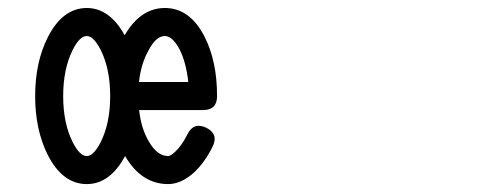

<svg xmlns="http://www.w3.org/2000/svg" viewBox="-20 -444 1244 485"><path d="M199.2 -423.8Q256.8 -423.8 294.9 -355Q335 -423.8 396.5 -423.8Q459.5 -423.8 496.6 -351.6Q528.3 -289.6 528.3 -201.2Q528.3 -166 493.2 -166H331.5Q336.4 -119.1 356.4 -85.9Q377.4 -49.8 404.8 -49.8Q410.6 -49.8 421.9 -60.1Q439 -75.7 453.6 -105Q469.2 -136.7 501.5 -121.1Q532.7 -105 517.1 -73.7Q497.6 -34.2 470.2 -8.3Q437.5 21 404.8 21Q337.4 21 295.9 -49.8Q257.8 21 199.2 21Q138.2 21 100.6 -52.7Q68.8 -116.2 68.8 -201.2Q68.8 -286.6 100.6 -349.6Q138.2 -423.8 199.2 -423.8ZM355 -316.4Q335.9 -282.2 331.1 -236.8H455.6Q450.2 -286.6 433.6 -319.3Q415.5 -353 396.5 -353Q374 -353 355 -316.4ZM234.4 -317.9Q216.3 -353 199.2 -353Q181.2 -353 163.6 -317.9Q139.6 -270 139.6 -201.2Q139.6 -132.8 163.6 -85Q181.2 -49.8 199.2 -49.8Q216.3 -49.8 234.4 -85Q258.3 -132.8 258.3 -201.2Q258.3 -270 234.4 -317.9Z"/></svg>

Font: Erica Type
Style: Italic
Weight: 400
Monospace: yes
Designer: Peter Wiegel
Foundry: Peter Wiegel
Version: Version 1.000 2010 initial release